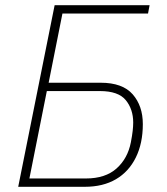

<svg xmlns="http://www.w3.org/2000/svg" viewBox="-20 -718 641 738"><path d="M50 0 190 -698H555L549 -666H220L167 -400H367Q451 -400 490 -355.5Q529 -311 529 -241Q529 -167 502 -112.5Q475 -58 425.5 -29Q376 0 306 0ZM93 -32H310Q385 -32 428 -70.5Q471 -109 483 -171Q488 -197 490 -215Q492 -233 492 -247Q492 -298 463.5 -333Q435 -368 364 -368H160Z"/></svg>

Font: IBM Plex Sans ExtraLight
Style: Italic
Weight: 250
Italic angle: -11.31°
Designer: Mike Abbink, Paul van der Laan, Pieter van Rosmalen
Foundry: Bold Monday
Version: Version 3.201